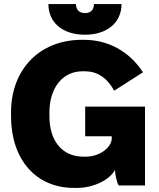

<svg xmlns="http://www.w3.org/2000/svg" viewBox="-20 -908 778 940"><path d="M217 -888C217 -798 286 -738 396 -738C505 -738 575 -798 575 -888H440C440 -861 425 -844 396 -844C367 -844 352 -861 352 -888ZM342 12H357C437 12 517 -27 543 -76C544 -48 553 -13 561 0H690V-386H397V-241H527V-230C527 -188 470 -141 400 -141H388C285 -141 222 -218 222 -338V-359C222 -477 286 -559 384 -559H396C455 -559 503 -529 539 -464L680 -554C613 -657 509 -713 392 -713H380C174 -713 34 -568 34 -358V-339C34 -128 155 12 342 12Z"/></svg>

Font: Fixel Text ExtraBold
Style: Regular
Weight: 800
Width: 4
Designer: AlfaBravo + MacPaw
Foundry: Kyrylo Tkachov, Marchela Mozhyna, Serhii Makarenko, Maria Weinstein, Zakhar Kryvoshyya
Version: Version 1.211